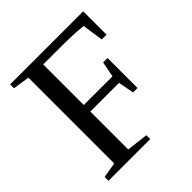

<svg xmlns="http://www.w3.org/2000/svg" viewBox="-178 -784 913 913"><g transform="rotate(-45 278.0 -327.5)"><path d="M207 -293.9V-39.1L315.9 -25.9V0H35.2V-25.9L112.8 -39.1V-616.2L28.8 -628.9V-654.8H520V-498H487.8L472.2 -604Q417.5 -610.8 314 -610.8H207V-337.9H399.9L415 -416H444.8V-214.8H415L399.9 -293.9Z"/></g></svg>

Font: Tinos
Style: Regular
Weight: 400
Designer: Steve Matteson
Foundry: Monotype Imaging Inc.
Version: Version 1.23